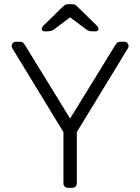

<svg xmlns="http://www.w3.org/2000/svg" viewBox="-20 -900 672 920"><path d="M306 0Q296 0 290 -6Q284 -12 284 -22V-267L40 -667Q39 -670 37.5 -673Q36 -676 36 -680Q36 -688 42 -694Q48 -700 56 -700H76Q83 -700 89 -696.5Q95 -693 99 -685L316 -332L533 -685Q538 -693 543.5 -696.5Q549 -700 556 -700H576Q584 -700 590 -694Q596 -688 596 -680Q596 -676 595 -673Q594 -670 592 -667L348 -267V-22Q348 -12 342 -6Q336 0 325 0ZM194 -750Q180 -750 180 -761Q180 -769 192 -781L279 -866Q290 -877 297 -878.5Q304 -880 311 -880H321Q329 -880 336 -878.5Q343 -877 353 -866L440 -781Q452 -769 452 -761Q452 -750 438 -750H421Q415 -750 407.5 -752Q400 -754 396 -757L316 -817L236 -757Q232 -754 224.5 -752Q217 -750 211 -750Z"/></svg>

Font: Rubik Light Light
Style: Regular
Weight: 300
Version: Version 2.101